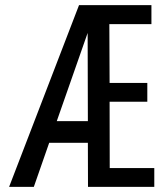

<svg xmlns="http://www.w3.org/2000/svg" viewBox="-20 -731 640 751"><path d="M202.1 -257.3H323.7L322.8 -602.1ZM583.5 0H324.2L323.7 -172.4H172.4L112.3 0H15.6L289.1 -710.9H572.3V-636.7H407.7L408.7 -406.7H556.2V-333H408.7L409.2 -73.7H583.5Z"/></svg>

Font: RobotoMono-Regular
Style: Regular
Weight: 400
Designer: Google
Version: Version 2.000985; 2015; ttfautohint (v1.3)